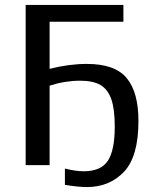

<svg xmlns="http://www.w3.org/2000/svg" viewBox="-20 -669 621 778"><path d="M541 -179Q541 -35 482.5 27Q424 89 332 89Q297 89 243 80V14Q287 25 319 25Q389 25 417 -17.5Q445 -60 445 -156Q445 -227 431 -267Q417 -307 387 -324.5Q357 -342 305 -342Q244 -342 181 -322V0H84V-649H480V-581H181V-390Q259 -410 332 -410Q446 -410 493.5 -352.5Q541 -295 541 -179Z"/></svg>

Font: Play
Style: Regular
Weight: 400
Designer: Jonas Hecksher (Cyrillic expansion: Cyreal)
Foundry: Jonas Hecksher, Playtype, e-types AS
Version: Version 2.101; ttfautohint (v1.5.65-e2d9)